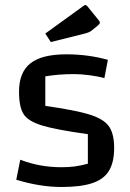

<svg xmlns="http://www.w3.org/2000/svg" viewBox="-20 -732 521 767"><path d="M45 0ZM245 -515Q332 -515 411 -493L397 -420Q372 -427 338 -431.5Q304 -436 275 -436Q215 -436 161 -427V-309Q281 -292 337.5 -274.5Q394 -257 415 -227.5Q436 -198 436 -141Q436 -84 415.5 -50Q395 -16 349 -0.5Q303 15 226 15Q140 15 45 -14L61 -94Q138 -64 225 -64Q255 -64 278 -67Q301 -70 331 -78V-196Q202 -214 147 -231Q92 -248 74 -276.5Q56 -305 56 -366Q56 -443 101.5 -479Q147 -515 245 -515ZM161 -598 313 -708Q318 -712 321 -712Q325 -712 329 -707L372 -654Q379 -646 379 -642Q379 -637 372 -631L345 -609Q337 -603 323 -599L183 -564Z"/></svg>

Font: Changa
Style: Regular
Weight: 400
Designer: Eduardo Rodriguez Tunni
Foundry: Eduardo Rodriguez Tunni
Version: Version 2.002; ttfautohint (v1.5.10-5e6f)